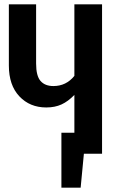

<svg xmlns="http://www.w3.org/2000/svg" viewBox="-20 -711 552 888"><path d="M452 -691V0H368L353 157H264V-97H324V-272Q295 -242 264.5 -228Q234 -214 194 -214Q118 -214 69.5 -265.5Q21 -317 21 -408V-691H147V-417Q147 -360 167.5 -336.5Q188 -313 227 -313Q286 -313 324 -360V-691Z"/></svg>

Font: Fira Sans Extra Condensed Medium
Style: Regular
Weight: 500
Width: 1
Designer: Carrois Corporate & Edenspiekermann AG
Foundry: Carrois Corporate GbR & Edenspiekermann AG
Version: Version 4.203